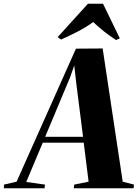

<svg xmlns="http://www.w3.org/2000/svg" viewBox="-104 -1004 734 1024"><path d="M-83.5 0 -82.5 -19.5 -15.5 -35 301 -744.5 443.5 -745.5 550.5 -35 610.5 -19.5 608.5 0H289.5L292 -19.5L368.5 -35L342.5 -243H124L36 -33.5L136 -19.5L133.5 0ZM137 -274.5H339L302.5 -562L292 -655L270 -592ZM203.5 -806 365 -984H445.5L535 -799.5L515 -790.5Q481 -812.5 449.8 -837.2Q418.5 -862 393 -886.5Q356 -859 310.5 -835.8Q265 -812.5 222 -793Z"/></svg>

Font: Merriweather 144pt ExtraBold
Style: Italic
Weight: 800
Italic angle: -7.8°
Version: Version 2.101